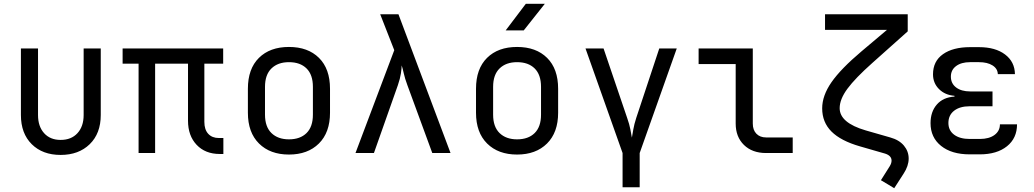

<svg xmlns="http://www.w3.org/2000/svg" viewBox="-20 -805 5440 1010"><path d="M299 10Q204 10 147 -46.5Q90 -103 90 -200V-550H180V-200Q180 -140 212 -104.5Q244 -69 299 -69Q355 -69 387.5 -104.5Q420 -140 420 -200V-550H510V-200Q510 -103 452 -46.5Q394 10 299 10Z M1136 5Q1060 5 1014.5 -43Q969 -91 969 -170V-470H796V0H709V-470H625V-550H1154V-470H1055V-164Q1055 -123 1075.5 -101Q1096 -79 1131 -79H1155V5Z M1500 8Q1401 8 1342.5 -50Q1284 -108 1284 -212V-338Q1284 -443 1342 -500.5Q1400 -558 1500 -558Q1600 -558 1658 -500.5Q1716 -443 1716 -338V-212Q1716 -108 1657.5 -50Q1599 8 1500 8ZM1500 -72Q1559 -72 1592.5 -105Q1626 -138 1626 -202V-348Q1626 -412 1592.5 -445Q1559 -478 1500 -478Q1442 -478 1408 -445Q1374 -412 1374 -348V-202Q1374 -138 1408 -105Q1442 -72 1500 -72Z M1850 0 2054 -541 1980 -730H2076L2350 0H2254L2123 -357Q2110 -392 2104 -419Q2098 -446 2093 -461Q2093 -446 2089 -419Q2085 -392 2073 -357L1947 0Z M2700 8Q2601 8 2542.5 -50Q2484 -108 2484 -212V-338Q2484 -443 2542 -500.5Q2600 -558 2700 -558Q2800 -558 2858 -500.5Q2916 -443 2916 -338V-212Q2916 -108 2857.5 -50Q2799 8 2700 8ZM2700 -72Q2759 -72 2792.5 -105Q2826 -138 2826 -202V-348Q2826 -412 2792.5 -445Q2759 -478 2700 -478Q2642 -478 2608 -445Q2574 -412 2574 -348V-202Q2574 -138 2608 -105Q2642 -72 2700 -72ZM2640 -645 2746 -785H2846L2735 -645Z M3255 180V0L3060 -550H3155L3279 -185Q3291 -151 3296 -124.5Q3301 -98 3304 -81Q3307 -98 3311.5 -124.5Q3316 -151 3327 -185L3448 -550H3540L3345 0V180Z M4010 0Q3937 0 3893.5 -42.5Q3850 -85 3850 -155V-468H3655V-550H3940V-155Q3940 -121 3959 -101.5Q3978 -82 4010 -82H4150V0Z M4684 185 4614 143 4660 70Q4670 54 4670 40Q4670 14 4636 3L4504 -35Q4403 -64 4354 -113Q4305 -162 4305 -235Q4305 -302 4354 -372.5Q4403 -443 4512 -535L4646 -648H4320V-730H4755V-640L4569 -474Q4479 -394 4438 -338.5Q4397 -283 4397 -236Q4397 -159 4534 -119L4663 -82Q4710 -69 4735 -39Q4760 -9 4760 29Q4760 68 4733 109Z M5134 7H5081Q4986 7 4930.5 -37.5Q4875 -82 4875 -157Q4875 -217 4908 -255Q4941 -293 5001 -297V-301Q4951 -305 4919.5 -336.5Q4888 -368 4888 -414Q4888 -483 4940.5 -520Q4993 -557 5083 -557H5130Q5216 -557 5267 -518.5Q5318 -480 5319 -415H5229Q5228 -444 5201 -461Q5174 -478 5130 -478H5083Q5037 -478 5009.5 -457.5Q4982 -437 4982 -402Q4982 -366 5009.5 -345Q5037 -324 5084 -324H5201V-246H5081Q5029 -246 4999 -222.5Q4969 -199 4969 -158Q4969 -119 4999 -96.5Q5029 -74 5081 -74H5134Q5183 -74 5211.5 -95Q5240 -116 5240 -151H5330Q5330 -78 5277 -35.5Q5224 7 5134 7Z"/></svg>

Font: JetBrainsMono NFM
Style: Regular
Weight: 400
Monospace: yes
Designer: Philipp Nurullin, Konstantin Bulenkov
Foundry: JetBrains
Version: Version 2.304; ttfautohint (v1.8.4.7-5d5b);Nerd Fonts 3.3.0